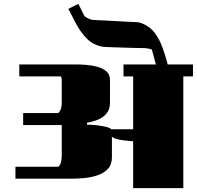

<svg xmlns="http://www.w3.org/2000/svg" viewBox="-20 -975 1020 995"><path d="M620 -579V-641H788L767 -718Q748 -726 715.5 -726Q683 -726 661 -727L568 -730Q554 -731 539.5 -731Q525 -731 511 -733Q463 -742 431 -774Q399 -806 376.5 -848Q354 -890 334 -929L386 -955L418 -891Q444 -872 466.5 -871.5Q489 -871 519 -869L649 -862Q666 -861 684 -860.5Q702 -860 718 -853Q758 -837 782 -804.5Q806 -772 820.5 -733Q835 -694 845 -656L849 -641H980V-579H930V0H670V-243Q654 -244 630.5 -246.5Q607 -249 587 -254Q567 -259 560 -267V-160Q560 -121 538.5 -99Q517 -77 483.5 -66Q450 -55 414.5 -52Q379 -49 350 -49H60V-111H283Q294 -122 297 -138Q300 -154 300 -169V-327H100V-389H282Q292 -399 296 -412.5Q300 -426 300 -439V-559Q300 -571 296 -579H80V-641H375Q395 -641 424.5 -639Q454 -637 482.5 -629.5Q511 -622 530.5 -606Q550 -590 550 -561V-443Q550 -409 533 -388Q516 -367 489 -355.5Q462 -344 431 -339V-329Q439 -329 457 -328Q475 -327 495.5 -324Q516 -321 533.5 -316.5Q551 -312 557 -305H670V-579Z"/></svg>

Font: Gajraj One
Style: Regular
Weight: 400
Designer: Saurabh Sharma
Foundry: Saurabh Sharma
Version: Version 1.000